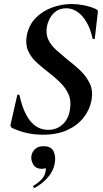

<svg xmlns="http://www.w3.org/2000/svg" viewBox="-20 -656 510 952"><path d="M192 12Q155 12 117.5 4.5Q80 -3 39 -22Q35 -25 33 -29.5Q31 -34 33 -41L65 -182Q65 -187 70.5 -187Q76 -187 77 -182Q90 -124 110 -86.5Q130 -49 157.5 -30.5Q185 -12 219 -12Q248 -12 270.5 -24.5Q293 -37 308 -60Q323 -83 327 -115Q334 -157 319.5 -189Q305 -221 278.5 -247Q252 -273 222 -296Q191 -320 162.5 -345.5Q134 -371 119.5 -404Q105 -437 113 -481Q124 -534 158 -568Q192 -602 239 -619Q286 -636 336 -636Q363 -636 393 -630.5Q423 -625 454 -612Q468 -605 465 -595L450 -465Q449 -462 444.5 -462Q440 -462 439 -465Q429 -512 409.5 -545.5Q390 -579 364.5 -597Q339 -615 309 -615Q279 -615 259 -601Q239 -587 228 -566.5Q217 -546 213 -526Q206 -487 220 -458.5Q234 -430 260 -407Q286 -384 315 -360Q348 -335 378 -306.5Q408 -278 425 -242.5Q442 -207 434 -160Q425 -112 394.5 -73Q364 -34 313.5 -11Q263 12 192 12ZM153 275Q149 277 145.5 272.5Q142 268 146 265Q169 251 185 234.5Q201 218 205 198Q210 177 204.5 167Q199 157 191 156L224 137Q225 159 216.5 170Q208 181 188 181Q157 181 144.5 159Q132 137 136 115Q140 96 154.5 82.5Q169 69 196 69Q234 69 246 95Q258 121 251 156Q244 193 217 224Q190 255 153 275Z"/></svg>

Font: Cormorant Light
Style: Bold Italic
Weight: 700
Italic angle: -10°
Version: Version 4.000